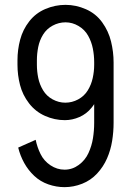

<svg xmlns="http://www.w3.org/2000/svg" viewBox="-20 -763 540 791"><path d="M246 8Q212 8 179 -3.5Q146 -15 121 -38.5Q96 -62 79.5 -92Q63 -122 55 -155L127 -187Q133 -157 147 -128.5Q161 -100 188 -82Q215 -64 246 -64Q278 -64 304.5 -83.5Q331 -103 344.5 -132.5Q358 -162 363 -193.5Q368 -225 368 -257V-334Q363 -326 357 -319Q337 -294 307.5 -281Q278 -268 247 -268Q205 -268 165.5 -285.5Q126 -303 99.5 -337.5Q73 -372 62.5 -413Q52 -454 52 -496V-515Q52 -558 63 -599.5Q74 -641 100.5 -675Q127 -709 167 -726Q207 -743 250 -743Q293 -743 334 -725Q375 -707 401 -671Q427 -635 437.5 -592Q448 -549 448 -506V-257Q448 -220 442 -182.5Q436 -145 421 -110.5Q406 -76 380 -48Q354 -20 318.5 -6Q283 8 246 8ZM249 -340Q277 -340 302 -353.5Q327 -367 341.5 -390.5Q356 -414 362 -441.5Q368 -469 368 -496V-507Q368 -535 362.5 -563Q357 -591 343 -616Q329 -641 303.5 -656Q278 -671 250 -671Q222 -671 197 -657.5Q172 -644 157.5 -620.5Q143 -597 137.5 -569.5Q132 -542 132 -515V-496Q132 -469 137.5 -442Q143 -415 157.5 -391Q172 -367 197 -353.5Q222 -340 249 -340Z"/></svg>

Font: Iosevka SS08
Style: Regular
Weight: 400
Monospace: yes
Designer: Belleve Invis
Foundry: Belleve Invis
Version: 2.1.0; ttfautohint (v1.8.2)